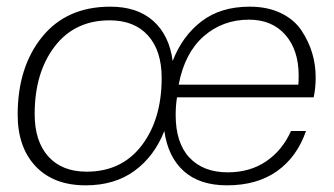

<svg xmlns="http://www.w3.org/2000/svg" viewBox="-20 -546 1001 576"><path d="M661 10Q579 10 531.5 -32.5Q484 -75 473 -153Q443 -77 383.5 -33.5Q324 10 237 10Q141 10 87 -47Q33 -104 33 -202Q33 -345 106.5 -435.5Q180 -526 311 -526Q392 -526 440 -483Q488 -440 498 -363Q527 -438 584.5 -482Q642 -526 729 -526Q783 -526 823 -506.5Q863 -487 884.5 -454.5Q906 -422 916.5 -387Q927 -352 927 -314Q927 -281 921 -254H511Q507 -229 507 -201Q507 -117 548.5 -73Q590 -29 663 -29Q730 -29 778.5 -62Q827 -95 853 -153H898Q871 -75 811 -32.5Q751 10 661 10ZM240 -31Q345 -31 405 -109.5Q465 -188 465 -312Q465 -394 424 -439.5Q383 -485 309 -485Q204 -485 144 -406.5Q84 -328 84 -204Q84 -122 125 -76.5Q166 -31 240 -31ZM727 -487Q648 -487 591 -437Q534 -387 516 -292H875Q876 -301 876 -319Q876 -396 836 -441.5Q796 -487 727 -487Z"/></svg>

Font: Creato Display Light
Style: Italic
Weight: 300
Italic angle: -10°
Version: Version 1.000